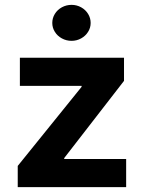

<svg xmlns="http://www.w3.org/2000/svg" viewBox="-20 -767 589 787"><path d="M52.7 -86.9 314.5 -411.1V-415H61.5V-530.3H488.3V-435.5L243.2 -119.1V-115.2H497.1V0H52.7ZM194.3 -672.9Q194.3 -692.9 204.8 -710Q215.3 -727.1 233.6 -737.1Q252 -747.1 273.4 -747.1Q294.4 -747.1 312.5 -737.1Q330.6 -727.1 341.1 -710Q351.6 -692.9 351.6 -672.9Q351.6 -653.3 341.1 -636.5Q330.6 -619.6 312.5 -609.6Q294.4 -599.6 273.4 -599.6Q252 -599.6 233.6 -609.6Q215.3 -619.6 204.8 -636.5Q194.3 -653.3 194.3 -672.9Z"/></svg>

Font: Pretendard GOV
Style: Bold
Weight: 700
Designer: Base glyphs from Inter by Rasmus Andersson; Hangeul glyphs from Noto Sans CJK(Source Han Sans) by Jang Soo-young and Kan
Foundry: Kil Hyung-jin
Version: Version 1.309